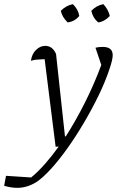

<svg xmlns="http://www.w3.org/2000/svg" viewBox="-118 -707 564 925"><path d="M150 0 97 -422Q70 -421 56.5 -419.5Q43 -418 31 -414Q35 -446 55 -466Q75 -486 100 -486Q135 -486 152 -447L195 -50H199Q247 -125 291.5 -213.5Q336 -302 370 -394L342 -477Q356 -481 377 -481Q425 -481 425 -441Q425 -420 410 -376Q390 -315 357.5 -248Q325 -181 286 -115Q247 -49 206 8.5Q165 66 126 108.5Q87 151 56 171Q12 198 -35 198Q-65 198 -98 188L-89 140L32 148Q65 121 98.5 83Q132 45 165 -1ZM233 -687Q259 -662 264 -630Q241 -603 208 -599Q181 -625 175 -655Q201 -681 233 -687ZM380 -687Q392 -674 400 -659.5Q408 -645 411 -630Q386 -603 355 -599Q329 -621 322 -655Q347 -681 380 -687Z"/></svg>

Font: Piazzolla Light
Style: Italic
Weight: 300
Italic angle: -11.3°
Designer: Juan Pablo del Peral
Foundry: Huerta Tipografica
Version: Version 1.330